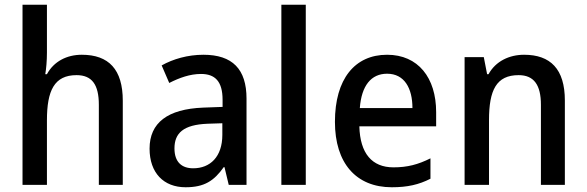

<svg xmlns="http://www.w3.org/2000/svg" viewBox="-20 -780 2476 810"><path d="M178 -558V-760H75V0H178V-272C178 -398 209 -463 303 -463C368 -463 397 -423 397 -338V0H498V-355C498 -487 439 -549 325 -549C262 -549 207 -521 178 -467H171C175 -490 178 -524 178 -558Z M838 -549C772 -549 710 -531 662 -504L694 -430C737 -452 782 -468 828 -468C887 -468 919 -437 919 -359V-329L837 -326C687 -320 611 -262 611 -153C611 -51 670 10 763 10C842 10 883 -17 924 -75H927L945 0H1020V-364C1020 -488 961 -549 838 -549ZM856 -258 918 -260V-211C918 -119 867 -70 795 -70C747 -70 716 -96 716 -154C716 -218 753 -254 856 -258Z M1270 0V-760H1167V0Z M1613 -549C1477 -549 1393 -447 1393 -266C1393 -92 1482 10 1633 10C1699 10 1747 -1 1796 -26V-112C1744 -86 1699 -74 1640 -74C1549 -74 1499 -133 1496 -247H1820V-307C1820 -452 1744 -549 1613 -549ZM1613 -469C1686 -469 1720 -408 1720 -324H1498C1505 -419 1546 -469 1613 -469Z M2191 -549C2129 -549 2071 -522 2041 -467H2035L2021 -539H1940V0H2043V-273C2043 -400 2074 -463 2168 -463C2233 -463 2262 -421 2262 -338V0H2363V-356C2363 -489 2302 -549 2191 -549Z"/></svg>

Font: Noto Sans Arabic UI SmCn Md
Style: Regular
Weight: 500
Width: 4
Designer: Monotype Design Team, Nadine Chahine and Nizar Qandah
Foundry: Monotype Imaging Inc.
Version: Version 2.010